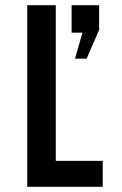

<svg xmlns="http://www.w3.org/2000/svg" viewBox="-20 -720 470 740"><path d="M85 -700H195V-100H376V0H85ZM256 -594V-700H362V-605L314 -494H269L298 -594Z"/></svg>

Font: Bebas Neue Bold
Style: Regular
Weight: 700
Designer: Ryoichi Tsunekawa & LGV (GE)
Foundry: Free Software Foundation, Inc.
Version: Version 1.003 August 13, 2016